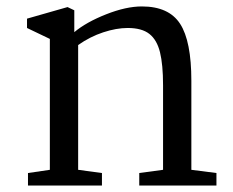

<svg xmlns="http://www.w3.org/2000/svg" viewBox="-20 -577 723 597"><path d="M135 -49V-456L64 -490V-519L190 -555L211 -545V-477Q248 -508 310 -532.5Q372 -557 421 -557Q505 -557 540 -503Q575 -449 575 -326V-49L653 -39V0H413V-39L487 -49V-312Q487 -376 477.5 -414.5Q468 -453 444.5 -471.5Q421 -490 377 -490Q342 -490 301 -476.5Q260 -463 223 -437V-49L297 -39V0H67V-39Z"/></svg>

Font: Grenzecho Serif
Style: Serif-Regular
Weight: 400
Designer: Dan Reynolds
Foundry: Dan Reynolds
Version: Version 1.001; ttfautohint (v1.1) -l 5 -r 5 -G 72 -x 0 -D la